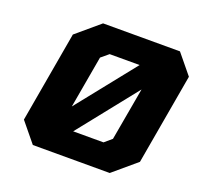

<svg xmlns="http://www.w3.org/2000/svg" viewBox="-127 -880 1070 1023"><g transform="rotate(20 408.0 -368.5)"><path d="M159 0 68 -111 158 -626 289 -737H725L816 -626L726 -111L595 0ZM284 -264 548 -595H378L336 -560ZM336 -142H508L549 -177L602 -476Z"/></g></svg>

Font: Tomorrow
Style: Bold Italic
Weight: 700
Italic angle: -10°
Designer: Tony de Marco, Monica Rizzolli
Foundry: Just in Type
Version: Version 2.002